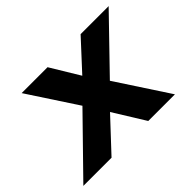

<svg xmlns="http://www.w3.org/2000/svg" viewBox="-176 -699 891 891"><g transform="rotate(-45 269.5 -253.5)"><path d="M-67 0 193 -266 35 -507H205L291 -365L422 -507H606L365 -258L534 0H359L263 -155L118 0Z"/></g></svg>

Font: Winston
Style: Bold Italic
Weight: 700
Italic angle: -9°
Designer: Original fonts by Vernon Adams / Changes by Cristiano Sobral
Foundry: Original fonts by Vernon Adams / Changes by Cristiano Sobral
Version: Version 2.503;July 17, 2020;FontCreator 13.0.0.2655 64-bit